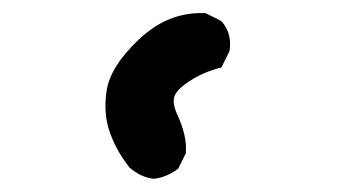

<svg xmlns="http://www.w3.org/2000/svg" viewBox="-20 -848 540 291"><path d="M211.9 -577.1Q193.4 -579.6 177.2 -593.3L176.3 -593.8L175.8 -594.7Q157.2 -618.2 147 -646Q136.2 -674.8 141.6 -710.4Q147 -747.1 190.4 -788.1Q234.4 -830.1 289.6 -828.1H291.5L293.5 -827.1L313 -817.4L314.5 -816.4L315.9 -815.4Q331.5 -798.3 328.1 -772L327.6 -770.5L327.1 -769L317.4 -749.5L315.4 -745.6L311 -744.6Q278.3 -735.4 255.4 -716.3Q248.5 -710.4 245.6 -704.8Q242.7 -699.2 243.4 -692.1Q244.1 -685.1 248 -675.8Q263.7 -642.6 261.7 -617.2V-615.2L260.7 -613.8L251 -594.2L250 -592.3L248 -590.8Q232.4 -579.6 213.9 -577.1H212.9Z"/></svg>

Font: NaikaiFont
Style: Bold
Weight: 700
Version: Version 1.89